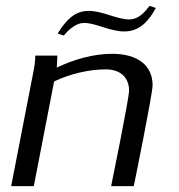

<svg xmlns="http://www.w3.org/2000/svg" viewBox="-20 -633 610 653"><path d="M18 0H95L164 -356C219 -382 282 -397 340 -397C394 -397 419 -365 419 -325C419 -298 358 0 358 0H435C435 0 499 -313 499 -343C499 -410 449 -450 361 -450C298 -450 231 -431 173 -403C174 -417 175 -430 175 -444H100C100 -425 97 -405 93 -386ZM176 -519 197 -512C214 -533 239 -555 266 -555C306 -555 354 -526 403 -526C454 -526 486 -561 510 -606L489 -613C470 -589 450 -567 420 -567C376 -567 330 -596 281 -596C231 -596 202 -560 176 -519Z"/></svg>

Font: KpSans
Style: Italic
Weight: 400
Italic angle: -11°
Version: Version 0.66